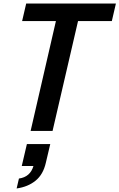

<svg xmlns="http://www.w3.org/2000/svg" viewBox="-20 -740 675 1085"><path d="M153 0 296 -621H105L128 -720H635L612 -621H421L277 0ZM74 325 87 269Q151 260 169 198H103L132 74H264L239 180Q224 246 181 281Q138 316 74 325Z"/></svg>

Font: Instrument Sans SemiCondensed SemiBold Italic
Style: Regular
Weight: 600
Width: 4
Italic angle: -13°
Designer: Rodrigo Fuenzalida
Foundry: fragTYPE
Version: Version 1.000; ttfautohint (v1.8.4.7-5d5b);gftools[0.9.28]